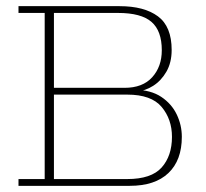

<svg xmlns="http://www.w3.org/2000/svg" viewBox="-20 -603 670 623"><path d="M40 0V-22H125V-561H40V-583H368Q448 -583 492.5 -550Q537 -517 537 -441Q537 -400 520 -370.5Q503 -341 477 -324.5Q451 -308 423 -306L417 -312Q470 -311 503.5 -288.5Q537 -266 553.5 -231.5Q570 -197 570 -159Q570 -83 526.5 -41.5Q483 0 401 0ZM155 -22H393Q471 -22 504.5 -59.5Q538 -97 538 -159Q538 -216 504.5 -256Q471 -296 393 -296H155ZM155 -318H384Q443 -318 474 -352.5Q505 -387 505 -440Q505 -503 471.5 -532Q438 -561 363 -561H155Z"/></svg>

Font: Rokkitt Thin
Style: Regular
Weight: 250
Version: Version 3.103